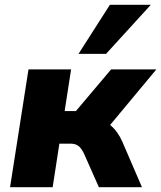

<svg xmlns="http://www.w3.org/2000/svg" viewBox="-20 -782 673 802"><path d="M22 0 99 -492H277L250 -318H297L444 -492H633L440 -260Q456 -247 469 -229Q482 -211 491 -190L573 0H393L331 -140Q320 -163 307.5 -172.5Q295 -182 274 -182H228L200 0ZM308 -557 439 -762H610L423 -557Z"/></svg>

Font: Nunito Sans Black
Style: Italic
Weight: 900
Italic angle: -9°
Designer: Vernon Adams
Foundry: Vernon Adams
Version: Version 3.006; ttfautohint (v1.8.3)